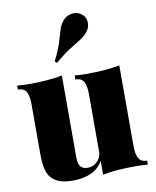

<svg xmlns="http://www.w3.org/2000/svg" viewBox="-92 -907 806 991"><g transform="rotate(-10 311.0 -411.0)"><path d="M548 -530V-109Q548 -64 560.5 -42.5Q573 -21 604 -21V0Q573 -3 542 -3Q492 -3 449 0Q406 3 368 11V-61Q344 -21 303.5 -3.5Q263 14 209 14Q163 14 136.5 2.5Q110 -9 96 -26Q81 -44 74 -74Q67 -104 67 -155V-410Q67 -455 55 -476.5Q43 -498 11 -498V-519Q43 -516 73 -516Q123 -516 166.5 -519.5Q210 -523 247 -530V-101Q247 -80 252 -66Q257 -52 268 -45Q279 -38 296 -38Q315 -38 331 -47Q347 -56 357.5 -72.5Q368 -89 368 -110V-410Q368 -455 356 -476.5Q344 -498 312 -498V-519Q344 -516 374 -516Q424 -516 467.5 -519.5Q511 -523 548 -530ZM406 -820Q426 -804 426.5 -777Q427 -750 410 -729Q394 -709 370.5 -694.5Q347 -680 314 -659.5Q281 -639 234 -599L223 -608Q252 -665 263 -702.5Q274 -740 282 -766Q290 -792 308 -812Q324 -831 353.5 -835.5Q383 -840 406 -820Z"/></g></svg>

Font: Playfair Display Black
Style: Regular
Weight: 900
Designer: Claus Eggers Sørensen
Foundry: Claus Eggers Sørensen
Version: Version 1.203